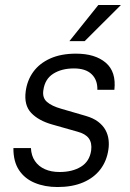

<svg xmlns="http://www.w3.org/2000/svg" viewBox="-20 -743 524 773"><path d="M211.5 10Q160.5 10 120 -6.8Q79.5 -23.5 56.5 -58.2Q33.5 -93 34 -147H104.5Q106 -116 120.8 -94.5Q135.5 -73 160.8 -61.8Q186 -50.5 220 -50.5Q271.5 -50.5 306 -71.8Q340.5 -93 347 -137Q351 -167.5 337.5 -186Q324 -204.5 291.5 -213L191 -241.5Q135.5 -257 105.8 -288.2Q76 -319.5 83.5 -375.5Q89.5 -420 114.2 -454Q139 -488 182.2 -507.5Q225.5 -527 286 -527Q363 -527 405.8 -490.5Q448.5 -454 440.5 -381.5H372Q373 -421 349 -444.2Q325 -467.5 277.5 -467.5Q228 -467.5 194.2 -446Q160.5 -424.5 154.5 -379.5Q150 -349.5 169 -332.8Q188 -316 227 -305L325 -276.5Q356 -267.5 375.2 -252.8Q394.5 -238 404.5 -219.8Q414.5 -201.5 417 -181Q419.5 -160.5 416.5 -141.5Q410 -95 384 -61Q358 -27 314.5 -8.5Q271 10 211.5 10ZM259.5 -577.5 376 -723H467L321 -577.5Z"/></svg>

Font: Public Sans Thin Light
Style: Italic
Weight: 300
Italic angle: -8°
Version: Version 2.001